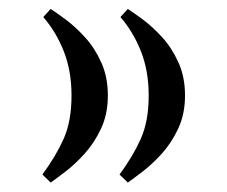

<svg xmlns="http://www.w3.org/2000/svg" viewBox="-20 -396 495 418"><path d="M240.2 -16.1Q269.5 -55.7 286.6 -94Q303.7 -132.3 303.7 -188Q303.7 -241.7 286.9 -284.2Q270 -326.7 242.2 -358.9L258.3 -376.5Q270.5 -368.7 291.3 -353.3Q312 -337.9 333 -314.9Q354 -292 368.4 -260.3Q382.8 -228.5 382.8 -188Q382.8 -147.9 368.2 -116.5Q353.5 -85 332.3 -61.5Q311 -38.1 290.5 -22.5Q270 -6.8 258.3 1.5ZM72.3 -16.1Q101.6 -55.7 118.7 -94Q135.7 -132.3 135.7 -188Q135.7 -241.7 118.9 -284.2Q102.1 -326.7 74.2 -358.9L90.3 -376.5Q102.5 -368.7 123.3 -353.3Q144 -337.9 165 -314.9Q186 -292 200.4 -260.3Q214.8 -228.5 214.8 -188Q214.8 -147.9 200.2 -116.5Q185.5 -85 164.3 -61.5Q143.1 -38.1 122.6 -22.5Q102.1 -6.8 90.3 1.5Z"/></svg>

Font: Harmattan Medium
Style: Regular
Weight: 500
Designer: George W. Nuss III and SIL International
Foundry: SIL International
Version: Version 4.000